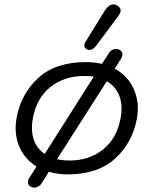

<svg xmlns="http://www.w3.org/2000/svg" viewBox="-20 -782 695 872"><path d="M606 -288Q606 -265 602 -245Q582 -134 503 -62Q424 10 287 10Q241 10 202 -2L170 49Q164 59 155 64.5Q146 70 136 70Q123 70 115 63Q107 56 107 45Q107 35 113 26L146 -26Q100 -54 75.5 -100Q51 -146 51 -201Q51 -225 55 -245Q75 -356 154 -428Q233 -500 370 -500Q408 -500 443 -492L474 -540Q479 -549 488 -554.5Q497 -560 507 -560Q514 -560 520 -557Q536 -550 536 -535Q536 -527 530 -516L501 -470Q552 -443 579 -394.5Q606 -346 606 -288ZM125 -202Q125 -122 183 -83L406 -434Q386 -437 363 -437Q271 -437 208 -386Q145 -335 129 -243Q125 -223 125 -202ZM532 -289Q532 -331 514.5 -363Q497 -395 465 -413L239 -59Q265 -53 296 -53Q386 -53 449 -104Q512 -155 528 -247Q532 -267 532 -289ZM363 -575Q363 -584 369 -593L456 -734Q474 -762 494 -762Q504 -762 512 -757Q528 -748 528 -734Q528 -725 518 -710L415 -572Q401 -555 386 -555Q380 -555 375 -558Q363 -564 363 -575Z"/></svg>

Font: Kodchasan
Style: Italic
Weight: 400
Italic angle: -10°
Version: Version 1.000; ttfautohint (v1.6)